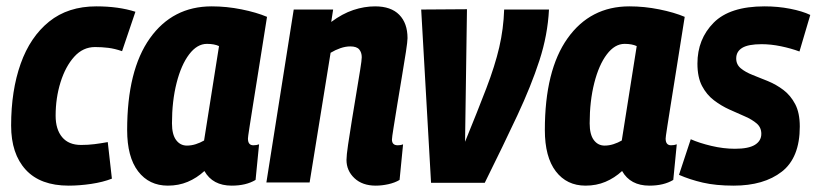

<svg xmlns="http://www.w3.org/2000/svg" viewBox="-20 -574 2569 604"><path d="M196 10Q107 10 61 -40Q15 -90 15 -179Q15 -289 45 -373.5Q75 -458 134.5 -506Q194 -554 283 -554Q353 -554 406 -537L364 -413Q341 -421 320.5 -423.5Q300 -426 279 -426Q241 -426 213.5 -395.5Q186 -365 170.5 -315.5Q155 -266 155 -210Q155 -167 175.5 -142.5Q196 -118 235 -118Q257 -118 277 -120.5Q297 -123 319 -127L332 -12Q304 -1 267 4.5Q230 10 196 10Z M709 10Q649 10 623 -36Q599 -14 570.5 -2Q542 10 508 10Q449 10 414.5 -35Q380 -80 380 -165Q380 -353 451.5 -453.5Q523 -554 646 -554Q693 -554 740 -544.5Q787 -535 820 -521Q804 -419 793 -351Q782 -283 775.5 -241.5Q769 -200 765.5 -178Q762 -156 761 -148Q760 -140 760 -138Q760 -117 777 -117Q787 -117 795 -120L784 -8Q754 10 709 10ZM622 -132 669 -429Q654 -436 631 -436Q600 -436 575 -403Q550 -370 535.5 -313Q521 -256 521 -186Q521 -151 534 -133.5Q547 -116 568 -116Q582 -116 596 -120.5Q610 -125 622 -132Z M904 -544H1028L1022 -505Q1057 -531 1091.5 -542.5Q1126 -554 1160 -554Q1210 -554 1236 -527.5Q1262 -501 1262 -454Q1262 -444 1257 -411Q1252 -378 1244.5 -334Q1237 -290 1230 -246.5Q1223 -203 1218 -172Q1213 -141 1213 -135Q1213 -117 1231 -117Q1234 -117 1238.5 -117.5Q1243 -118 1248 -120L1237 -8Q1222 1 1201.5 5.5Q1181 10 1162 10Q1120 10 1095 -13.5Q1070 -37 1070 -71Q1070 -85 1075 -119Q1080 -153 1087 -196Q1094 -239 1101 -281Q1108 -323 1113 -354Q1118 -385 1118 -394Q1118 -409 1110 -418.5Q1102 -428 1082 -428Q1067 -428 1051 -422.5Q1035 -417 1020 -408L954 0H818Z M1505 1H1336L1305 -544L1449 -545L1443 -128Q1483 -226 1510 -296.5Q1537 -367 1550.5 -425Q1564 -483 1566 -544H1707Q1703 -464 1677 -384Q1651 -304 1607.5 -211Q1564 -118 1505 1Z M2023 10Q1963 10 1937 -36Q1913 -14 1884.5 -2Q1856 10 1822 10Q1763 10 1728.5 -35Q1694 -80 1694 -165Q1694 -353 1765.5 -453.5Q1837 -554 1960 -554Q2007 -554 2054 -544.5Q2101 -535 2134 -521Q2118 -419 2107 -351Q2096 -283 2089.5 -241.5Q2083 -200 2079.5 -178Q2076 -156 2075 -148Q2074 -140 2074 -138Q2074 -117 2091 -117Q2101 -117 2109 -120L2098 -8Q2068 10 2023 10ZM1936 -132 1983 -429Q1968 -436 1945 -436Q1914 -436 1889 -403Q1864 -370 1849.5 -313Q1835 -256 1835 -186Q1835 -151 1848 -133.5Q1861 -116 1882 -116Q1896 -116 1910 -120.5Q1924 -125 1936 -132Z M2116 -24 2153 -136Q2180 -124 2218 -115Q2256 -106 2292 -106Q2335 -106 2355 -118.5Q2375 -131 2375 -153Q2375 -173 2360.5 -185.5Q2346 -198 2323 -208Q2300 -218 2274.5 -229.5Q2249 -241 2226 -258.5Q2203 -276 2188.5 -303.5Q2174 -331 2174 -374Q2174 -451 2225 -502.5Q2276 -554 2385 -554Q2427 -554 2465.5 -546.5Q2504 -539 2529 -527L2495 -412Q2468 -422 2436.5 -428.5Q2405 -435 2376 -435Q2334 -435 2315 -423.5Q2296 -412 2296 -390Q2296 -371 2310.5 -359Q2325 -347 2348 -338Q2371 -329 2396.5 -318.5Q2422 -308 2444.5 -291Q2467 -274 2481.5 -246.5Q2496 -219 2496 -176Q2496 -78 2439.5 -34Q2383 10 2288 10Q2232 10 2191 0.5Q2150 -9 2116 -24Z"/></svg>

Font: Georama SemiCondensed
Style: Bold Italic
Weight: 700
Width: 4
Italic angle: -9°
Designer: Jean-Baptiste Levee
Foundry: Production Type
Version: Version 1.000